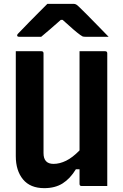

<svg xmlns="http://www.w3.org/2000/svg" viewBox="-20 -966 640 997"><path d="M210 11Q137 11 99.5 -34.5Q62 -80 62 -155V-700H195Q206 -700 206 -689V-171Q206 -115 258 -115Q290 -115 323.5 -131.5Q357 -148 393 -185V-700H526Q537 -700 537 -689V0H404Q393 0 393 -11V-87H374Q344 -38 305 -13.5Q266 11 210 11ZM226 -946H362Q369 -946 375 -943Q381 -940 394 -927Q405 -917 430 -891.5Q455 -866 486 -834.5Q517 -803 544 -775H424Q413 -775 408.5 -777Q404 -779 396 -785Q382 -795 360 -814Q338 -833 305 -863H296Q265 -835 240 -814Q215 -793 194 -775H80Q69 -775 69 -782Q69 -786 72.5 -790Q76 -794 90 -808Q107 -826 132 -851.5Q157 -877 182.5 -902.5Q208 -928 226 -946Z"/></svg>

Font: Recursive Mn Lnr St
Style: Bold
Weight: 700
Monospace: yes
Version: Version 1.079;hotconv 1.0.112;makeotfexe 2.5.65598; ttfautoh